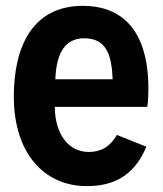

<svg xmlns="http://www.w3.org/2000/svg" viewBox="-20 -613 546 645"><path d="M478.5 -316.9C478.5 -470.2 421.4 -593.3 257.8 -593.3C93.8 -593.3 26.4 -462.9 26.4 -288.6C26.4 -104.5 123 12.2 272 12.2C356 12.2 429.2 -18.1 471.7 -120.1L372.6 -159.7C350.1 -119.6 318.4 -102.5 278.3 -102.5C207.5 -102.5 164.6 -166 164.1 -253.9H474.6C478 -272.9 478.5 -300.8 478.5 -316.9ZM262.7 -484.4C338.9 -484.4 355.5 -425.8 358.4 -346.7H166C168.5 -417.5 188.5 -484.4 262.7 -484.4Z"/></svg>

Font: Decalotype SemiBold
Style: Regular
Weight: 600
Designer: Alfredo Marco Pradil
Foundry: Alfredo Marco Pradil
Version: Version 1.0